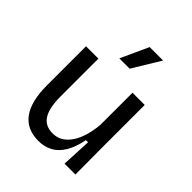

<svg xmlns="http://www.w3.org/2000/svg" viewBox="-213 -875 1011 1011"><g transform="rotate(45 293.0 -369.0)"><path d="M245 13Q158 13 114 -47Q70 -107 70 -227V-517H162V-235Q162 -150 188 -109Q214 -68 270 -68Q302 -68 326.5 -83Q351 -98 370 -126Q389 -154 400.5 -193Q412 -232 416 -278V-517H507V-217L508 0H427L435 -167H419Q407 -105 383 -65Q359 -25 324.5 -6Q290 13 245 13ZM316 -596H239L310 -751H410Z"/></g></svg>

Font: Bricolage Grotesque 16pt
Style: Regular
Weight: 400
Version: Version 1.001;gftools[0.9.33.dev8+g029e19f]